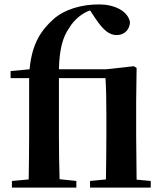

<svg xmlns="http://www.w3.org/2000/svg" viewBox="-20 -850 737 870"><path d="M458 0H663V-30L599 -36L597 -235V-389L599 -542L587 -550L460 -536H247C249 -628 265 -682 292 -721C316 -762 352 -790 388 -803L416 -761C449 -713 476 -691 508 -691C545 -691 568 -717 569 -750C559 -801 498 -830 429 -830C349 -830 273 -808 222 -763C168 -714 125 -655 114 -536L28 -528V-496H112V-235C112 -169 111 -103 110 -37L34 -30V0H326V-30L250 -38C248 -104 247 -170 247 -235V-496H458C461 -445 462 -402 462 -331V-235C462 -180 461 -94 460 -37L388 -30V0Z"/></svg>

Font: Noto Serif CJK TC
Style: Bold
Weight: 700
Designer: Ryoko NISHIZUKA 西塚涼子 (kana & ideographs); Frank Grießhammer (Latin, Greek & Cyrillic); Wenlong ZHANG 张文龙 (bopomofo); San
Foundry: Adobe
Version: Version 2.001;hotconv 1.1.0;makeotfexe 2.6.0